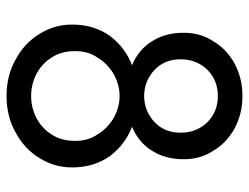

<svg xmlns="http://www.w3.org/2000/svg" viewBox="-107 -643 760 586"><g transform="rotate(90 273.0 -350.0)"><path d="M80 -531Q80 -582 106 -621Q129 -661 174 -686Q219 -710 273 -710Q327 -710 372 -686Q417 -661 440 -621Q466 -582 466 -531Q466 -474 440 -434Q415 -393 367 -373Q421 -352 456 -306Q491 -257 491 -190Q491 -135 462 -90Q435 -45 385 -18Q336 10 273 10Q210 10 161 -18Q111 -45 84 -90Q55 -135 55 -190Q55 -257 90 -306Q125 -352 179 -373Q131 -393 106 -434Q80 -474 80 -531ZM161 -521Q161 -472 194 -441Q228 -410 273 -410Q318 -410 352 -441Q385 -472 385 -521Q385 -569 354 -602Q321 -635 273 -635Q225 -635 192 -602Q161 -569 161 -521ZM136 -200Q136 -156 156 -127Q173 -99 206 -81Q238 -65 273 -65Q308 -65 340 -81Q373 -99 390 -127Q410 -156 410 -200Q410 -239 390 -268Q373 -297 340 -317Q307 -335 273 -335Q239 -335 206 -317Q173 -297 156 -268Q136 -239 136 -200Z"/></g></svg>

Font: jost-mod-400
Style: Regular
Weight: 400
Version: Version 3.200; ttfautohint (v0.97) -l 8 -r 50 -G 200 -x 14 -